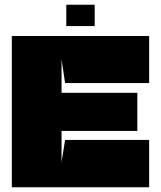

<svg xmlns="http://www.w3.org/2000/svg" viewBox="-20 -791 679 811"><path d="M260 -771H380V-681H260ZM255 -200H610V0H30V-639H610V-440H255L240 -540V-399H560V-238H240V-107Z"/></svg>

Font: Banana Brick
Style: Regular
Weight: 400
Designer: artmaker
Foundry: artmaker
Version: Version 4.000 2011 initial release